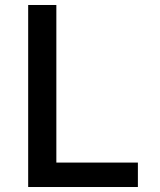

<svg xmlns="http://www.w3.org/2000/svg" viewBox="-20 -750 640 770"><path d="M93 0V-730H206V-98H533V0Z"/></svg>

Font: M PLUS Code Latin Expanded Medium
Style: Regular
Weight: 500
Width: 7
Designer: Coji Morishita
Foundry: UNDERFOREST DESIGN
Version: Version 1.002; ttfautohint (v1.8.3)